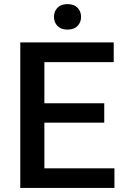

<svg xmlns="http://www.w3.org/2000/svg" viewBox="-20 -918 640 938"><path d="M489.3 -318.8H196.8V-95.7H539.1V0H79.1V-710.9H535.6V-614.3H196.8V-413.6H489.3ZM243.7 -835.4Q243.7 -862.3 260.7 -880.1Q277.8 -897.9 309.6 -897.9Q341.8 -897.9 358.9 -880.1Q376 -862.3 376 -835.4Q376 -809.1 358.9 -791.3Q341.8 -773.4 309.6 -773.4Q277.8 -773.4 260.7 -791.3Q243.7 -809.1 243.7 -835.4Z"/></svg>

Font: Roboto Mono
Style: Regular
Weight: 500
Designer: Google
Version: Version 2.000986; 2015; ttfautohint (v1.3)